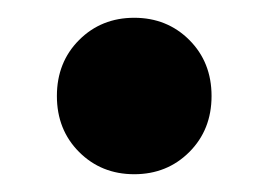

<svg xmlns="http://www.w3.org/2000/svg" viewBox="-20 -190 302 216"><path d="M131 6Q94 6 69 -19Q44 -44 44 -82Q44 -120 69 -145Q94 -170 131 -170Q168 -170 193 -145Q218 -120 218 -82Q218 -44 193 -19Q168 6 131 6Z"/></svg>

Font: Nunito VF Beta Light
Style: Regular
Weight: 300
Designer: Vernon Adams
Foundry: newtypography
Version: Version 3.001